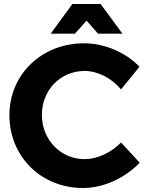

<svg xmlns="http://www.w3.org/2000/svg" viewBox="-20 -927 734 958"><path d="M412 -824 469 -759H591L482 -907H341L233 -759H354ZM584 -216C534 -165 465 -133 402 -133C282 -133 189 -230 189 -354C189 -478 282 -573 402 -573C467 -573 536 -538 584 -481L676 -594C607 -666 501 -711 400 -711C188 -711 27 -556 27 -352C27 -146 185 11 394 11C496 11 603 -38 677 -115Z"/></svg>

Font: Juman SemiBold
Style: Regular
Weight: 600
Designer: Bandar Raffah (Arabic) Julieta Ulanovsky (Latin)
Foundry: Caramella
Version: Version 5.022;PS 005.022;hotconv 1.0.88;makeotf.lib2.5.64775